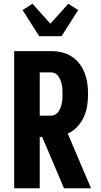

<svg xmlns="http://www.w3.org/2000/svg" viewBox="-20 -1009 540 1029"><path d="M56 0V-735H254Q283 -735 311 -728.5Q339 -722 363.5 -706.5Q388 -691 405.5 -668Q423 -645 433.5 -618Q444 -591 448 -562.5Q452 -534 452 -505Q452 -473 447 -441.5Q442 -410 429 -381.5Q416 -353 394 -329.5Q372 -306 343 -293L468 0H323L244 -186L206 -275H193V0ZM254 -389Q266 -389 277 -395.5Q288 -402 294.5 -412Q301 -422 305 -433.5Q309 -445 311.5 -457Q314 -469 314.5 -481Q315 -493 315 -505Q315 -517 314.5 -529Q314 -541 311.5 -553Q309 -565 305 -576.5Q301 -588 294.5 -598.5Q288 -609 277 -615Q266 -621 254 -621H193V-389ZM190 -815 101 -955 154 -989 250 -882 346 -989 399 -955 310 -815Z"/></svg>

Font: Iosevka SS18 Heavy
Style: Regular
Weight: 900
Monospace: yes
Designer: Belleve Invis
Foundry: Belleve Invis
Version: Version 25.1.1; ttfautohint (v1.8.4)